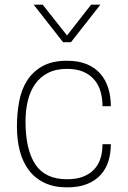

<svg xmlns="http://www.w3.org/2000/svg" viewBox="-20 -800 551 828"><path d="M269 8Q213 8 172 -11.5Q131 -31 104.5 -66Q78 -101 65.5 -149Q53 -197 53 -254Q53 -310 62.5 -361.5Q72 -413 96.5 -452Q121 -491 163 -514.5Q205 -538 269 -538Q318 -538 353.5 -523.5Q389 -509 412 -483Q435 -457 446.5 -421Q458 -385 458 -342H422Q422 -376 413.5 -405.5Q405 -435 386 -457Q367 -479 338 -491Q309 -503 269 -503Q221 -503 187 -485.5Q153 -468 131.5 -437.5Q110 -407 100 -365.5Q90 -324 90 -276Q90 -155 132.5 -91Q175 -27 269 -27Q310 -27 339 -38.5Q368 -50 386.5 -70Q405 -90 413.5 -117.5Q422 -145 422 -178H458Q458 -140 448 -106.5Q438 -73 415.5 -47.5Q393 -22 357 -7Q321 8 269 8ZM286 -618H252L125 -780H164L269 -647L373 -780H413Z"/></svg>

Font: Tanohe Sans ExtraLight
Style: Regular
Weight: 250
Designer: Village Type and Design LLC & Cristiano Sobral
Foundry: Cooper Hewitt Smithsonian Design Museum
Version: Version 1.00;September 29, 2021;FontCreator 13.0.0.2655 64-b